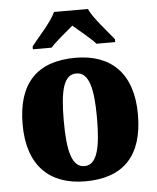

<svg xmlns="http://www.w3.org/2000/svg" viewBox="-54 -812 710 869"><g transform="rotate(-5 300.5 -378.0)"><path d="M114 -619V-606H199C219 -629 272 -673 301 -697C329 -674 386 -626 403 -606H488V-619C459 -657 398 -721 378 -766H224C204 -721 143 -657 114 -619ZM299 10C472 10 562 -83 562 -271C562 -459 463 -551 302 -551C129 -551 38 -459 38 -271C38 -83 137 10 299 10ZM301 -59C244 -59 225 -133 225 -271C225 -410 243 -480 300 -480C356 -480 376 -410 376 -271C376 -133 357 -59 301 -59Z"/></g></svg>

Font: Noto Serif Tamil SemiCondensed Black
Style: Italic
Weight: 900
Width: 4
Italic angle: -12°
Designer: Indian Type Foundry, Tom Grace, and the Monotype Design Team
Foundry: Monotype Imaging Inc.
Version: Version 2.003